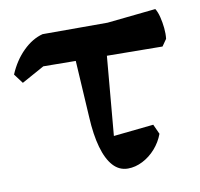

<svg xmlns="http://www.w3.org/2000/svg" viewBox="-70 -555 660 634"><g transform="rotate(-10 260.0 -237.5)"><path d="M310 14Q281 14 260.5 -8.5Q240 -31 228 -73.5Q216 -116 213 -175L199 -410L310 -413L280 -71L244 -96L417 -114L432 -81Q422 -54 403 -32.5Q384 -11 359.5 1.5Q335 14 310 14ZM17 -325 -7 -357Q12 -402 43 -432.5Q74 -463 109 -472H327L490 -489Q497 -478 501.5 -460Q506 -442 508 -422.5Q510 -403 508 -386L492 -363L93 -367Z"/></g></svg>

Font: Eczar Medium
Style: Regular
Weight: 500
Designer: Vaibhav Singh
Foundry: Rosetta Type Foundry
Version: Version 2.000